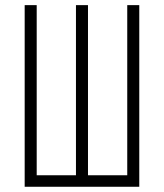

<svg xmlns="http://www.w3.org/2000/svg" viewBox="-20 -713 626 733"><path d="M74.2 0V-693.4H120.1V-43.9H270V-693.4H315.9V-43.9H465.8V-693.4H511.7V0Z"/></svg>

Font: Cascadia Mono ExtraLight
Style: Regular
Weight: 200
Monospace: yes
Designer: Aaron Bell
Foundry: Saja Typeworks
Version: Version 2404.023; ttfautohint (v1.8.4)